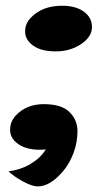

<svg xmlns="http://www.w3.org/2000/svg" viewBox="-20 -520 373 686"><path d="M91.8 -458.5Q132.8 -499.5 201.2 -499.5Q250.5 -499.5 279.5 -478.5Q308.6 -457.5 308.6 -423.1Q308.6 -388.7 269.8 -362.5Q231 -336.4 179.2 -336.4Q127.4 -336.4 98.6 -356.9Q69.8 -377.4 69.8 -407.2Q69.8 -437 91.8 -458.5ZM36.1 -106.9Q73.7 -147.9 136.7 -147.9Q199.7 -147.9 228.3 -119.6Q256.8 -91.3 256.8 -51.5Q256.8 -11.7 243.2 25.1Q229.5 62 208.5 87.9Q161.1 146 115.2 146Q94.2 146 61.5 127.9Q28.8 109.9 10.3 92.3Q54.7 86.4 90.1 65.2Q125.5 43.9 143.6 13.7Q133.3 15.1 123.5 15.1Q73.7 15.1 44.9 -5.4Q16.1 -25.9 16.1 -55.7Q16.1 -85.4 36.1 -106.9Z"/></svg>

Font: Emblema One
Style: Regular
Weight: 400
Designer: Riccardo De Franceschi
Foundry: Riccardo De Franceschi
Version: Version 1.003